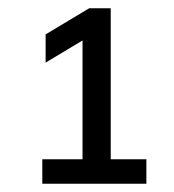

<svg xmlns="http://www.w3.org/2000/svg" viewBox="-20 -725 420 463"><path d="M82 -282V-341H179V-646H210L90 -574V-642L195 -705H247V-341H333V-282Z"/></svg>

Font: Mulish ExtraLight
Style: Regular
Weight: 400
Version: Version 3.603